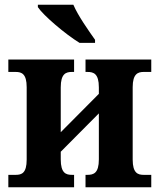

<svg xmlns="http://www.w3.org/2000/svg" viewBox="-20 -786 670 806"><path d="M314 -606H379V-619C352 -657 307 -721 288 -766H139V-756C162 -721 255 -642 314 -606ZM15 0H291V-52H282C257 -52 235 -59 235 -117V-149L395 -310V-117C395 -59 373 -52 347 -52H339V0H615V-52H583C559 -52 537 -59 537 -116V-420C537 -476 559 -484 583 -484H615V-536H339V-484H347C373 -484 395 -477 395 -419V-392L235 -231V-419C235 -477 257 -484 282 -484H291V-536H15V-484H46C71 -484 92 -476 92 -420V-116C92 -59 71 -52 46 -52H15Z"/></svg>

Font: Noto Serif SemiCondensed
Style: Bold
Weight: 700
Width: 4
Designer: Monotype Design Team
Foundry: Monotype Imaging Inc.
Version: Version 2.015